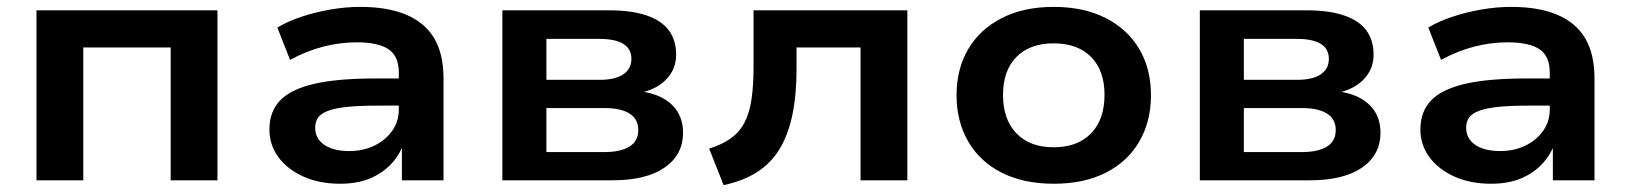

<svg xmlns="http://www.w3.org/2000/svg" viewBox="-20 -524 4739 558"><path d="M86 0V-494H612V0H476V-386H222V0Z M968 10Q908 10 861.5 -11Q815 -32 789 -67.5Q763 -103 763 -148Q763 -199 793.5 -231.5Q824 -264 891.5 -280Q959 -296 1072 -296H1157V-217H1076Q1025 -217 990.5 -213.5Q956 -210 935 -202.5Q914 -195 905 -183Q896 -171 896 -153Q896 -121 922.5 -103Q949 -85 995 -85Q1035 -85 1067.5 -100.5Q1100 -116 1119.5 -143.5Q1139 -171 1139 -205V-313Q1139 -361 1109 -381Q1079 -401 1017 -401Q968 -401 919.5 -388.5Q871 -376 823 -350L786 -444Q818 -463 858 -476Q898 -489 941.5 -496.5Q985 -504 1027 -504Q1106 -504 1160 -481.5Q1214 -459 1241.5 -413.5Q1269 -368 1269 -295V0H1148V-105L1153 -106Q1140 -71 1114.5 -45Q1089 -19 1053 -4.5Q1017 10 968 10Z M1440 0V-494H1750Q1816 -494 1859.5 -479Q1903 -464 1924 -435.5Q1945 -407 1945 -365Q1945 -323 1916 -293Q1887 -263 1835 -253L1837 -259Q1880 -254 1908.5 -237.5Q1937 -221 1951 -196Q1965 -171 1965 -138Q1965 -74 1911.5 -37Q1858 0 1760 0ZM1568 -82H1735Q1784 -82 1809.5 -98Q1835 -114 1835 -146Q1835 -178 1809.5 -194Q1784 -210 1736 -210H1568ZM1568 -292H1723Q1768 -292 1791.5 -308Q1815 -324 1815 -353Q1815 -382 1791.5 -396.5Q1768 -411 1722 -411H1568Z M2083 14 2041 -92Q2079 -104 2104 -122Q2129 -140 2143.5 -167.5Q2158 -195 2164 -235Q2170 -275 2170 -330V-494H2617V0H2481V-386H2295V-326Q2295 -249 2283 -191Q2271 -133 2246 -91.5Q2221 -50 2180.5 -24Q2140 2 2083 14Z M3043 10Q2955 10 2891.5 -22Q2828 -54 2794 -112.5Q2760 -171 2760 -247Q2760 -324 2794 -381.5Q2828 -439 2891.5 -471.5Q2955 -504 3042 -504Q3130 -504 3193.5 -471.5Q3257 -439 3291 -381.5Q3325 -324 3325 -247Q3325 -171 3291 -112.5Q3257 -54 3193.5 -22Q3130 10 3043 10ZM3042 -96Q3112 -96 3151 -136.5Q3190 -177 3190 -248Q3190 -319 3151 -358.5Q3112 -398 3042 -398Q2973 -398 2934 -358.5Q2895 -319 2895 -248Q2895 -177 2934 -136.5Q2973 -96 3042 -96Z M3467 0V-494H3777Q3843 -494 3886.5 -479Q3930 -464 3951 -435.5Q3972 -407 3972 -365Q3972 -323 3943 -293Q3914 -263 3862 -253L3864 -259Q3907 -254 3935.5 -237.5Q3964 -221 3978 -196Q3992 -171 3992 -138Q3992 -74 3938.5 -37Q3885 0 3787 0ZM3595 -82H3762Q3811 -82 3836.5 -98Q3862 -114 3862 -146Q3862 -178 3836.5 -194Q3811 -210 3763 -210H3595ZM3595 -292H3750Q3795 -292 3818.5 -308Q3842 -324 3842 -353Q3842 -382 3818.5 -396.5Q3795 -411 3749 -411H3595Z M4313 10Q4253 10 4206.5 -11Q4160 -32 4134 -67.5Q4108 -103 4108 -148Q4108 -199 4138.5 -231.5Q4169 -264 4236.5 -280Q4304 -296 4417 -296H4502V-217H4421Q4370 -217 4335.5 -213.5Q4301 -210 4280 -202.5Q4259 -195 4250 -183Q4241 -171 4241 -153Q4241 -121 4267.5 -103Q4294 -85 4340 -85Q4380 -85 4412.5 -100.5Q4445 -116 4464.5 -143.5Q4484 -171 4484 -205V-313Q4484 -361 4454 -381Q4424 -401 4362 -401Q4313 -401 4264.5 -388.5Q4216 -376 4168 -350L4131 -444Q4163 -463 4203 -476Q4243 -489 4286.5 -496.5Q4330 -504 4372 -504Q4451 -504 4505 -481.5Q4559 -459 4586.5 -413.5Q4614 -368 4614 -295V0H4493V-105L4498 -106Q4485 -71 4459.5 -45Q4434 -19 4398 -4.5Q4362 10 4313 10Z"/></svg>

Font: Nunito Sans 10pt SemiExpanded
Style: Bold
Weight: 700
Width: 6
Designer: Vernon Adams
Foundry: Vernon Adams
Version: Version 3.101;gftools[0.9.27]